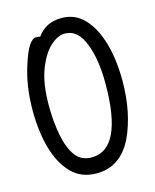

<svg xmlns="http://www.w3.org/2000/svg" viewBox="-112 -796 724 896"><g transform="rotate(-15 250.0 -347.5)"><path d="M244 24Q170 24 123 -24Q76 -72 53 -153Q30 -234 30 -337Q30 -457 64 -557Q98 -663 134 -663Q150 -663 153 -660Q194 -719 271 -719Q337 -719 381 -672Q425 -625 448 -545Q471 -465 471 -363Q471 -209 417 -93Q359 24 244 24ZM240 -54Q391 -54 391 -371Q391 -486 362 -562Q331 -645 267 -645Q234 -645 198 -613Q162 -581 135.5 -513.5Q109 -446 109 -339Q109 -260 122 -194.5Q135 -129 162.5 -91.5Q190 -54 240 -54Z"/></g></svg>

Font: LXGW WenKai Mono Medium
Style: Regular
Weight: 500
Monospace: yes
Designer: LXGW / Fontworks Inc.
Foundry: LXGW / Fontworks Inc.
Version: Version 1.520; June 14, 2025